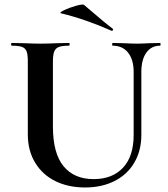

<svg xmlns="http://www.w3.org/2000/svg" viewBox="-20 -815 743 849"><path d="M478 -613Q476 -613 476 -619Q476 -625 478 -625L526 -624Q564 -622 587 -622Q606 -622 642 -624L688 -625Q690 -625 690 -619Q690 -613 688 -613Q649 -613 627 -582Q605 -551 605 -497V-219Q605 -149 574 -96Q543 -43 486.5 -14.5Q430 14 356 14Q282 14 225 -14Q168 -42 135.5 -95.5Q103 -149 103 -221V-544Q103 -574 97.5 -588Q92 -602 77.5 -607.5Q63 -613 32 -613Q29 -613 29 -619Q29 -625 32 -625L85 -624Q131 -622 158 -622Q188 -622 234 -624L285 -625Q288 -625 288 -619Q288 -613 285 -613Q254 -613 239.5 -607Q225 -601 219.5 -586.5Q214 -572 214 -542V-256Q214 -137 261 -80Q308 -23 394 -23Q477 -23 524 -73.5Q571 -124 571 -218V-497Q571 -551 546.5 -582Q522 -613 478 -613ZM251 -756Q239 -758 262.5 -769.5Q286 -781 316.5 -789.5Q347 -798 352 -793L399 -753Q443 -715 477 -689Q480 -688 480 -685Q480 -682 478 -680Q476 -678 473 -679Q361 -729 251 -756Z"/></svg>

Font: Cormorant Unicase
Style: Bold
Weight: 700
Designer: Christian Thalmann (Catharsis Fonts)
Foundry: Catharsis Fonts
Version: Version 4.000